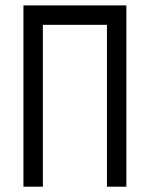

<svg xmlns="http://www.w3.org/2000/svg" viewBox="-20 -704 565 724"><path d="M68.4 0V-683.6H456.5V0H383.3V-610.4H141.6V0Z"/></svg>

Font: Anka/Coder Condensed
Style: Regular
Weight: 400
Width: 4
Monospace: yes
Version: Version 1.100